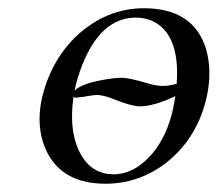

<svg xmlns="http://www.w3.org/2000/svg" viewBox="-20 -439 531 469"><path d="M81.5 -194.8Q102.5 -290 168 -352.1Q240.2 -418.5 331.1 -418.9Q453.1 -418.9 483.4 -318.8Q498.5 -267.1 485.4 -204.1Q463.4 -104.5 389.2 -43.9Q321.3 9.8 237.8 9.8Q127.4 9.8 90.3 -77.1Q68.4 -130.4 81.5 -194.8ZM408.2 -204.1Q356.9 -179.7 322.3 -179.2Q301.3 -179.2 254.9 -197.8Q231.9 -207 215.8 -207Q209 -207 184.1 -202.6Q167.5 -200.2 164.6 -200.2Q161.1 -201.2 159.7 -203.1Q146.5 -115.2 179.2 -58.6Q206.5 -13.7 256.8 -13.2Q309.1 -13.2 353 -64.9Q388.7 -108.4 402.8 -173.8Q406.2 -189.9 408.2 -204.1ZM411.6 -234.4Q419.9 -352.1 356.4 -385.7Q336.4 -396 312 -396Q226.6 -396 180.7 -279.8Q168.9 -250 162.1 -217.8Q180.7 -236.3 244.6 -246.1Q262.7 -249 275.9 -249Q296.4 -249 340.8 -235.4Q360.8 -229.5 376.5 -229Q393.1 -229 411.6 -234.4Z"/></svg>

Font: Linux Libertine Display Slanted O
Style: Slanted
Weight: 400
Designer: Philipp H. Poll
Foundry: Philipp H. Poll
Version: Version 5.0.9